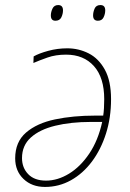

<svg xmlns="http://www.w3.org/2000/svg" viewBox="-20 -729 515 759"><path d="M158 10Q106 10 73 -21.5Q40 -53 40 -103Q40 -168 83 -205Q126 -242 197.5 -257Q269 -272 356 -272H388Q390 -284 391 -301.5Q392 -319 392 -337Q392 -422 351.5 -467.5Q311 -513 241 -513Q200 -513 167.5 -501.5Q135 -490 112 -480L113 -506Q134 -518 170.5 -528Q207 -538 246 -538Q291 -538 330.5 -518Q370 -498 394.5 -453.5Q419 -409 419 -337Q419 -264 399 -201Q379 -138 343.5 -90.5Q308 -43 260.5 -16.5Q213 10 158 10ZM162 -15Q208 -15 253 -42.5Q298 -70 333 -122Q368 -174 384 -247H339Q260 -247 198.5 -232Q137 -217 102 -185.5Q67 -154 67 -104Q67 -66 91.5 -40.5Q116 -15 162 -15ZM367 -647Q348 -647 348 -668Q348 -681 354 -695Q360 -709 377 -709Q396 -709 396 -688Q396 -674 389.5 -660.5Q383 -647 367 -647ZM199 -647Q181 -647 181 -668Q181 -681 187.5 -695Q194 -709 210 -709Q229 -709 229 -688Q229 -674 222.5 -660.5Q216 -647 199 -647Z"/></svg>

Font: Noto Sans Disp Thin
Style: Italic
Weight: 100
Italic angle: -12°
Designer: Monotype Design Team
Foundry: Monotype Imaging Inc.
Version: Version 2.000;GOOG;noto-source:20170915:90ef993387c0